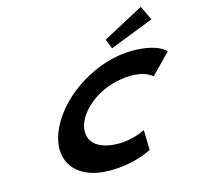

<svg xmlns="http://www.w3.org/2000/svg" viewBox="-155 -1314 1529 1492"><g transform="rotate(-15 610.0 -568.5)"><path d="M777.4 -976 808.5 -899 1162.1 -1037 1106.7 -1152ZM670.1 -170C786.2 -170 881.9 -221 881.9 -221L885.9 -61C885.9 -61 757.7 15 547 15C265.1 15 139.3 -175 251.5 -411C364.2 -648 670.4 -840 953.5 -840C1164.2 -840 1220.1 -764 1220.1 -764L1064 -604C1064 -604 1016.8 -655 900.7 -655C672 -655 508.8 -523 456.5 -413C403.7 -302 441.4 -170 670.1 -170Z"/></g></svg>

Font: Hussar
Style: BdSuprExtOblFive
Weight: 700
Foundry: Cannot Into Space Fonts
Version: Version 2.00